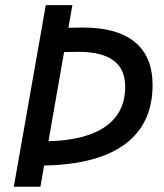

<svg xmlns="http://www.w3.org/2000/svg" viewBox="-20 -713 626 733"><path d="M32.7 0 154.8 -693.4H256.3L241.2 -606.9Q267.6 -607.9 296.4 -607.9Q427.7 -607.9 495.1 -552.2Q562.5 -496.6 562.5 -388.7Q562.5 -241.2 457.8 -163.1Q353 -85 148.4 -81.1L134.3 0ZM165 -173.8Q309.6 -177.7 383.8 -230.7Q458 -283.7 458 -382.3Q458 -515.1 280.3 -515.1Q251 -515.1 224.6 -514.2Z"/></svg>

Font: Cascadia Code NF
Style: Italic
Weight: 400
Italic angle: -10°
Monospace: yes
Designer: Aaron Bell
Foundry: Saja Typeworks
Version: Version 2404.023; ttfautohint (v1.8.4)